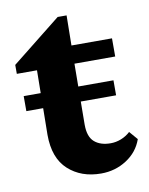

<svg xmlns="http://www.w3.org/2000/svg" viewBox="-67 -580 498 640"><g transform="rotate(-10 182.0 -259.5)"><path d="M364.3 -82Q349.6 -40 311 -15.1Q272.5 9.8 224.6 9.8Q157.2 9.8 113.8 -29.8Q70.3 -69.3 70.3 -148.4L73.2 -366.2H4.9V-396.5L171.9 -529.3H202.1L200.2 -391.6L198.2 -160.2Q198.2 -119.1 218.3 -101.6Q238.3 -84 273.4 -84Q291 -84 308.6 -90.8Q326.2 -97.7 339.8 -110.4ZM151.4 -366.2V-427.7H337.9V-366.2ZM14.6 -238.3V-289.1H318.4V-238.3Z"/></g></svg>

Font: Crimson Pro ExtraLight
Style: Bold
Weight: 700
Version: Version 1.002